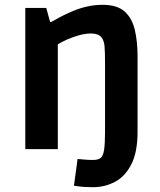

<svg xmlns="http://www.w3.org/2000/svg" viewBox="-20 -619 663 797"><path d="M85 0V-586H172L188 -528H193Q210 -538 233 -550Q256 -562 283.5 -573.5Q311 -585 342 -592Q373 -599 406 -599Q466 -599 497 -571.5Q528 -544 539.5 -495.5Q551 -447 551 -386V-72Q551 13 525 63.5Q499 114 457 136Q415 158 366 158Q345 158 329 157Q313 156 287 152L302 41Q317 42 332 43.5Q347 45 366 45Q387 45 397.5 37Q408 29 412 3.5Q416 -22 416 -72V-357Q416 -402 414 -426Q412 -450 402 -463Q395 -472 384 -476Q373 -480 358 -480Q334 -480 307.5 -472.5Q281 -465 257.5 -454.5Q234 -444 220 -435V0Z"/></svg>

Font: Ruda ExtraBold
Style: Regular
Weight: 800
Designer: Mariela Monsalve and Angelina Sanchez
Foundry: Mariela Monsalve and Angelina Sanchez
Version: Version 2.000